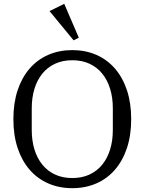

<svg xmlns="http://www.w3.org/2000/svg" viewBox="-20 -972 756 1004"><path d="M358 -41Q409 -41 448.5 -59.5Q488 -78 515 -111.5Q542 -145 556 -191Q570 -237 570 -292V-406Q570 -461 556 -507Q542 -553 515 -586.5Q488 -620 448.5 -638.5Q409 -657 358 -657Q307 -657 267.5 -638.5Q228 -620 201 -586.5Q174 -553 160 -507Q146 -461 146 -406V-292Q146 -237 160 -191Q174 -145 201 -111.5Q228 -78 267.5 -59.5Q307 -41 358 -41ZM358 12Q289 12 232 -13Q175 -38 134.5 -85Q94 -132 72 -198.5Q50 -265 50 -349Q50 -433 72 -499.5Q94 -566 134.5 -613Q175 -660 232 -685Q289 -710 358 -710Q427 -710 484 -685Q541 -660 581.5 -613Q622 -566 644 -499.5Q666 -433 666 -349Q666 -265 644 -198.5Q622 -132 581.5 -85Q541 -38 484 -13Q427 12 358 12ZM239 -914 316 -952 392 -775 365 -761Z"/></svg>

Font: IBM Plex Serif
Style: Regular
Weight: 400
Designer: Mike Abbink, Paul van der Laan, Pieter van Rosmalen
Foundry: Bold Monday
Version: Version 2.6